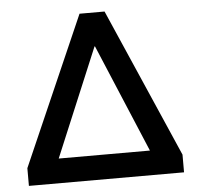

<svg xmlns="http://www.w3.org/2000/svg" viewBox="-51 -757 836 810"><g transform="rotate(-5 367.0 -352.5)"><path d="M39 0V-75L315 -705H421L696 -75V0ZM366 -562 158 -65 156 -104H580L577 -65L368 -562Z"/></g></svg>

Font: Nunito Sans 11pt
Style: Bold
Weight: 700
Version: Version 3.101;gftools[0.9.27]